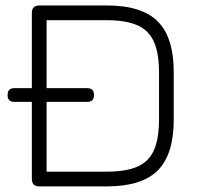

<svg xmlns="http://www.w3.org/2000/svg" viewBox="-20 -664 719 684"><path d="M120 0Q93.5 0 93.5 -26.5V-618Q93.5 -644.5 120 -644.5H361Q485.5 -644.5 542.2 -587.5Q599 -530.5 599 -406V-238.5Q599 -114 542.2 -57Q485.5 0 361 0ZM146 -52.5H361Q429 -52.5 469.8 -70.5Q510.5 -88.5 528.5 -129.2Q546.5 -170 546.5 -238.5V-406Q546.5 -474 528.5 -514.8Q510.5 -555.5 469.8 -573.8Q429 -592 361 -592H146ZM31.5 -301Q7 -301 7 -325.5Q7 -350 31.5 -350H290.5Q315 -350 315 -325.5Q315 -301 290.5 -301Z"/></svg>

Font: Jura Light
Style: Regular
Weight: 400
Version: Version 5.106